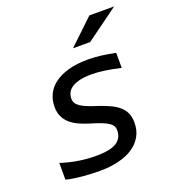

<svg xmlns="http://www.w3.org/2000/svg" viewBox="-129 -789 807 896"><g transform="rotate(-20 275.0 -340.5)"><path d="M474.1 -408.2Q429.7 -418.5 394.5 -423.3Q359.4 -428.2 332 -428.2Q298.3 -428.2 274.2 -422.9Q250 -417.5 234.4 -407.7Q218.8 -397.9 211.4 -384Q204.1 -370.1 204.1 -353Q204.1 -340.8 209.7 -331.3Q215.3 -321.8 227.5 -313.2Q239.7 -304.7 260 -296.4Q280.3 -288.1 310.1 -278.8Q345.7 -267.1 370.8 -254.6Q396 -242.2 412.1 -226.6Q428.2 -210.9 435.5 -191.9Q442.9 -172.9 442.9 -147.9Q442.9 -109.9 426.3 -80.6Q409.7 -51.3 379.9 -31.5Q350.1 -11.7 308.3 -1.5Q266.6 8.8 216.8 8.8Q169.9 8.8 127.7 4.9Q85.4 1 48.8 -7.8V-90.8Q92.8 -76.7 136.2 -69.8Q179.7 -63 222.2 -63Q291.5 -63 323.2 -82.5Q355 -102.1 355 -143.1Q355 -153.8 350.1 -162.8Q345.2 -171.9 333.5 -179.9Q321.8 -188 301.3 -196.3Q280.8 -204.6 249 -213.9Q219.7 -222.7 195.6 -233.6Q171.4 -244.6 153.8 -260Q136.2 -275.4 126.7 -296.1Q117.2 -316.9 117.2 -344.2Q117.2 -377 130.4 -405Q143.6 -433.1 171.1 -454.1Q198.7 -475.1 240.7 -487.1Q282.7 -499 339.8 -499Q353.5 -499 369.9 -498Q386.2 -497.1 403.8 -494.9Q421.4 -492.7 439.2 -489.7Q457 -486.8 474.1 -482.9ZM539.1 -689.9 377 -571.8H292L416 -689.9ZM0 -490.2Z"/></g></svg>

Font: Code New Roman
Style: Italic
Weight: 400
Italic angle: -11°
Monospace: yes
Designer: Sam Radian
Foundry: Code New Roman
Version: Version 1.508 October 19, 2014